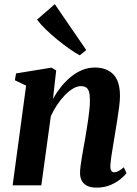

<svg xmlns="http://www.w3.org/2000/svg" viewBox="-20 -866 639 897"><path d="M227.5 -404.5Q244 -433.5 264.8 -459.8Q285.5 -486 310.5 -506.5Q335.5 -527 363.8 -538.8Q392 -550.5 423.5 -550.5Q478 -550.5 509.2 -518.8Q540.5 -487 540.5 -417.5Q540.5 -397.5 536.8 -367.8Q533 -338 527.8 -305.5Q522.5 -273 518 -245Q514 -219 509 -190.2Q504 -161.5 500.2 -135.2Q496.5 -109 495.5 -90.5Q495.5 -73 500.8 -67Q506 -61 513 -61Q521.5 -61 532.2 -66.2Q543 -71.5 558.5 -84.5L571 -57Q564 -47.5 545.5 -31.5Q527 -15.5 498.2 -2.5Q469.5 10.5 430.5 10.5Q402.5 10.5 385.5 1.2Q368.5 -8 361 -23.8Q353.5 -39.5 354 -59.5Q354 -71 356.2 -89.2Q358.5 -107.5 362.2 -129.5Q366 -151.5 370 -174.8Q374 -198 378 -219.5Q381.5 -241.5 385.5 -265.5Q389.5 -289.5 392.8 -313.2Q396 -337 398.2 -358.8Q400.5 -380.5 400 -398.5Q400 -423 395.8 -437.2Q391.5 -451.5 382.2 -457.5Q373 -463.5 357.5 -463.5Q340 -463.5 320.8 -452Q301.5 -440.5 282.5 -420.8Q263.5 -401 246.8 -376Q230 -351 217.5 -323.5L173 0H39L102 -466L49.5 -491L55 -523L220.5 -550L242.5 -537ZM352.5 -607.5Q334 -617 306.2 -636.5Q278.5 -656 248.5 -680.2Q218.5 -704.5 193 -729.5Q167.5 -754.5 153 -774.5L236 -846.5L383 -632Z"/></svg>

Font: Merriweather 60pt
Style: Bold Italic
Weight: 700
Italic angle: -7.8°
Version: Version 2.101